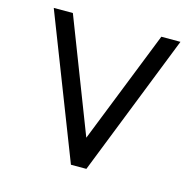

<svg xmlns="http://www.w3.org/2000/svg" viewBox="-103 -802 940 920"><g transform="rotate(15 367.0 -342.5)"><path d="M681.2 -694.8 403.3 9.8H326.7L52.7 -694.8H147.5L364.3 -134.3L586.4 -694.8Z"/></g></svg>

Font: Kawthoolei
Style: Bold
Weight: 700
Designer: Moe Zed
Foundry: Moe Zed
Version: Version 1.000;July 10, 2024;FontCreator 14.0.0.2901 32-bit